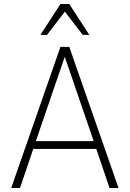

<svg xmlns="http://www.w3.org/2000/svg" viewBox="-20 -939 648 959"><path d="M36 0 282 -705H326L572 0H527L458 -204L481 -195H127L149 -204L80 0ZM303 -654 157 -228 142 -234H466L450 -228L304 -654ZM182 -765 282 -919H326L426 -765H393L304 -881L215 -765Z"/></svg>

Font: Nunito Sans 10pt Condensed ExtraLight
Style: Regular
Weight: 250
Width: 3
Designer: Vernon Adams
Foundry: Vernon Adams
Version: Version 3.101;gftools[0.9.27]